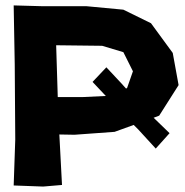

<svg xmlns="http://www.w3.org/2000/svg" viewBox="-20 -684 682 706"><path d="M371.1 -436.5 320.3 -382.8 369.1 -331.1 284.2 -327.1H192.4L186.5 -517.6L355.5 -515.6L433.6 -492.2L468.8 -421.9L447.3 -360.4L443.4 -358.4L426.8 -377ZM30.3 -664.1 34.2 -446.3 36.1 -170.9 30.3 -2 138.7 2 208 -3.9 198.2 -189.5 253.9 -188.5 401.4 -199.2 471.7 -224.6 488.3 -208 552.7 -137.7 603.5 -194.3 544.9 -251 565.4 -258.8 636.7 -371.1 615.2 -489.3 535.2 -598.6 433.6 -648.4 298.8 -661.1H138.7Z"/></svg>

Font: MaokenAssortedSans-TC
Style: Regular
Weight: 500
Version: Version 0.83